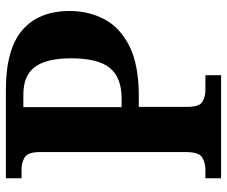

<svg xmlns="http://www.w3.org/2000/svg" viewBox="-78 -676 754 637"><g transform="rotate(-90 298.5 -357.0)"><path d="M26 0V-52H53Q78 -52 95.5 -63Q113 -74 113 -117V-601Q113 -641 95.5 -651.5Q78 -662 56 -662H26V-714H319Q454 -714 517.5 -659.5Q581 -605 581 -502Q581 -439 553.5 -387Q526 -335 464 -304Q402 -273 299 -273H263V-112Q263 -72 280 -62Q297 -52 319 -52H368V0ZM290 -330Q360 -330 392 -369Q424 -408 424 -498Q424 -579 395.5 -617.5Q367 -656 304 -656H262V-330Z"/></g></svg>

Font: Noto Serif Sinhala SemiCondensed
Style: Bold
Weight: 700
Width: 4
Designer: Jelle Bosma - Monotype Design Team
Foundry: Monotype Imaging Inc.
Version: Version 2.007; ttfautohint (v1.8.4.7-5d5b)